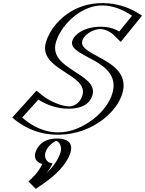

<svg xmlns="http://www.w3.org/2000/svg" viewBox="-20 -861 944 1249"><path d="M223.5 -252C309.5 -175 503.3 -117 540.9 -240C580.9 -370.8 246.5 -399 304.3 -588C358.4 -765 608.4 -950 882.5 -762L760.6 -612C670.3 -719 511.5 -664 490.4 -595C462.8 -504.6 820.6 -481 750.2 -251C690 -54 348.7 145 81.2 -94ZM351.3 40C303.3 40 251 80 235.8 130C223.5 170 243 201 278.3 210C246.4 275 185.7 320 185.7 320L216.2 351C295.1 299 385.3 223 413.8 130C429 80 401.3 40 351.3 40ZM221.8 -230.7 102.6 -98.4C302.1 71 535.9 -3.4 658.2 -128.2C695.5 -166.2 722.4 -208.9 735.2 -251C801.5 -467.7 439.8 -478.6 475.4 -595C492 -649.4 565.9 -687.3 636 -687.1C680.3 -687 726 -672.1 762.8 -635.4L860.7 -755.9C658.3 -887.6 477.7 -813.2 382.2 -700.3C352.7 -665.4 331 -626.4 319.3 -588C266.5 -415.3 602.5 -392.5 555.9 -240C536.7 -177.4 480.6 -153.6 425.9 -153.8C355.1 -154 274.7 -188.3 221.8 -230.7ZM346.7 55C388.4 55 411.5 88.2 398.8 130C373.9 211.4 295.2 281.6 221.7 331.7L208.3 318.1C229.7 299.4 268 262 292.2 212.7L299.1 198.7L286.2 195.4C256.2 187.7 240.9 162.1 250.8 130C263.6 88.1 307.2 55 346.7 55ZM221.8 -230.7C274.7 -188.3 355.1 -154 425.9 -153.8C480.6 -153.6 536.7 -177.4 555.9 -240C602.5 -392.5 266.5 -415.3 319.3 -588C331 -626.4 352.7 -665.4 382.2 -700.3C477.7 -813.2 658.3 -887.6 860.7 -755.9L762.8 -635.4C726 -672.1 680.3 -687 636 -687.1C565.9 -687.3 492 -649.4 475.4 -595C439.8 -478.6 801.5 -467.7 735.2 -251C722.4 -208.9 695.5 -166.2 658.2 -128.2C535.9 -3.4 302.1 71 102.6 -98.4ZM346.7 55C307.2 55 263.6 88.1 250.8 130C240.9 162.1 256.2 187.7 286.2 195.4L299.1 198.7L292.2 212.7C268 262 229.7 299.4 208.3 318.1L221.7 331.7C295.2 281.6 373.9 211.4 398.8 130C411.5 88.2 388.4 55 346.7 55ZM223.3 -251.7 81.1 -93.9 90.5 -86C294.1 87 538.1 12.9 668.1 -119.8C707.5 -160 736.3 -205.6 750.2 -251C821.1 -482.9 462.2 -502.7 490.4 -595C503 -636.3 564.5 -672.3 631.4 -672.1C672.3 -672 715.2 -658.2 750.1 -623.5L761 -612.5L882.6 -762.1L871.9 -769.1C665.4 -903.4 473.9 -828.9 371.2 -707.5C339.8 -670.4 316.8 -629 304.3 -588C245.9 -397.2 581.4 -372.6 540.9 -240C525.2 -188.6 481.6 -168.6 430.5 -168.8C364.1 -169 285 -202.2 233.8 -243.3ZM351.3 40C401.3 40 429 80 413.8 130C386.7 218.6 302.9 292.1 228 343.1L216.3 351.1L186.1 320.4L199.7 308.5C220.3 290.5 254.8 257.4 278.3 210C243.1 201 223.5 170 235.8 130C251 80 303.3 40 351.3 40ZM229.3 -212.9C280 -181.5 346.4 -153.9 426.3 -153.8C516.6 -153.7 565.3 -188.9 580.9 -240C624.9 -384.1 289.2 -407.7 344.3 -588C376 -691.8 480.5 -793.5 588.6 -819.1C647.3 -833 731 -830.2 839.1 -758.8L755.5 -655.9C723.7 -675.6 684.5 -687 636 -687.1C528 -687.3 463.2 -637 450.4 -595C417.3 -486.5 778.8 -475.1 710.2 -251C675.7 -138 543.4 -29.9 416.3 -5.3C340.2 9.4 234.6 -0.5 124.2 -96.2ZM347 55.3C362.5 59.9 386.2 89.4 373.8 130C358 181.5 322.6 227.7 281 267.3C296.7 248.1 310.1 227 322.3 202.1L303.5 197.3C289.3 193.7 263.9 168.7 275.8 130C288 89.9 329.2 60.2 347 55.3ZM217.4 -271.3 59.6 -96.1C132.9 -33.8 214.3 3.9 308.2 13.1C481 30.1 618.5 -45.5 695.9 -124.5C734.4 -163.9 762 -207.6 775.2 -251C843.9 -475.5 484.8 -494.7 515.4 -595C531.8 -648.5 602 -672.2 631.1 -672.1C650 -672.1 689.3 -664.3 724.9 -628.8L765.4 -588.4L904.1 -759.3L896.2 -764.4C827.8 -808.9 758.9 -833.7 682.6 -839.6C517.9 -852.5 406 -776.7 343.9 -703.3C313.4 -667.3 291.3 -627.4 279.3 -588C223.4 -405.1 558.9 -380.7 515.9 -240C496.6 -177.1 445.2 -168.8 430.8 -168.8C389.1 -168.9 310.8 -196.4 258.7 -238.2ZM351.3 40C259.9 40 222.5 91.7 210.8 130C200.8 162.7 210.5 192.3 255.2 206.5C228.4 261.1 191 296.5 165 319.3L212.6 367.6L256.5 337.7C332.1 286.2 413.1 214.1 438.8 130C450.5 91.7 444.3 40 351.3 40Z"/></svg>

Font: Hussar Outliner
Style: Obl
Weight: 700
Foundry: Cannot Into Space Fonts
Version: Version 0.92